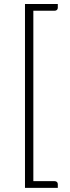

<svg xmlns="http://www.w3.org/2000/svg" viewBox="-20 -778 337 930"><path d="M141.5 -726V99.5H244.5Q251.5 99.5 255.8 103.5Q260 107.5 260 114V132H101V-758.5H260V-740.5Q260 -734 255.8 -730Q251.5 -726 244.5 -726Z"/></svg>

Font: Lato 2
Style: Regular
Weight: 300
Designer: Lukasz Dziedzic with Adam Twardoch and Botio Nikoltchev
Foundry: tyPoland Lukasz Dziedzic
Version: Version 2.015; 2015-08-06; http://www.latofonts.com/